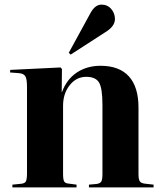

<svg xmlns="http://www.w3.org/2000/svg" viewBox="-20 -820 710 840"><path d="M289.1 -581.1 280.8 -588.9 376 -763.2Q396 -799.8 423.8 -799.8Q450.2 -799.8 466.6 -780.8Q482.9 -761.7 482.9 -736.8Q482.9 -704.6 440.9 -679.2ZM34.2 0V-12.2L73.2 -16.1Q88.4 -17.6 93.3 -26.6Q98.1 -35.6 98.1 -62V-439.9Q98.1 -473.1 91.3 -485.6Q84.5 -498 63 -500L23.9 -502.9L24.9 -514.2L245.1 -524.9L251 -518.1L250 -417H251Q272 -473.6 316.4 -502.9Q360.8 -532.2 419.9 -532.2Q501.5 -532.2 543.7 -486.1Q585.9 -439.9 585.9 -349.1V-58.1Q585.9 -34.2 592.3 -25.9Q598.6 -17.6 617.2 -16.1L651.9 -12.2V0H369.1V-12.2L401.9 -15.1Q418 -17.1 423.1 -25.9Q428.2 -34.7 428.2 -58.1V-361.8Q428.2 -434.1 413.3 -459Q398.4 -483.9 356.9 -483.9Q314 -483.9 284.9 -447.3Q255.9 -410.6 255.9 -356.9V-60.1Q255.9 -35.6 260.3 -27.1Q264.6 -18.6 277.8 -17.1L314.9 -12.2V0Z"/></svg>

Font: Display Regular
Style: Bold
Weight: 700
Designer: Latin by Veronika Burian and Jose Scaglione. Greek by Irene Vlachou. Cyrillic by Vera Evstafieva.
Foundry: TypeTogether
Version: Version 3.002